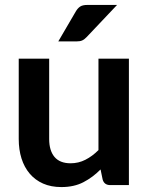

<svg xmlns="http://www.w3.org/2000/svg" viewBox="-20 -751 604 779"><path d="M503 -513V0H427.5Q403 0 396.5 -22.5L388 -63.5Q356.5 -31.5 318.5 -11.8Q280.5 8 229 8Q187 8 154.8 -6.2Q122.5 -20.5 100.5 -46.5Q78.5 -72.5 67.2 -108.2Q56 -144 56 -187V-513H179.5V-187Q179.5 -140 201.2 -114.2Q223 -88.5 266.5 -88.5Q298.5 -88.5 326.5 -102.8Q354.5 -117 379.5 -142V-513ZM455 -731 331.5 -600.5Q322 -590.5 313.2 -586.8Q304.5 -583 290.5 -583H216.5L287.5 -704.5Q295 -717.5 305 -724.2Q315 -731 335 -731Z"/></svg>

Font: LatoLatin
Style: Bold
Weight: 700
Designer: Lukasz Dziedzic with Adam Twardoch and Botio Nikoltchev
Foundry: tyPoland Lukasz Dziedzic
Version: Version 2.015; 2015-08-06; http://www.latofonts.com/